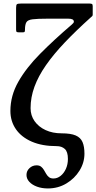

<svg xmlns="http://www.w3.org/2000/svg" viewBox="-20 -800 542 1080"><path d="M248.5 -695H363.5Q379.5 -695 387.5 -691Q395.5 -687 395.5 -677.5Q395.5 -674.5 392.5 -670.5Q389.5 -666.5 383.5 -661.5Q283.5 -576 205.5 -497.2Q127.5 -418.5 83 -340Q38.5 -261.5 38.5 -176Q38.5 -118 69.5 -73.2Q100.5 -28.5 158.8 -3.2Q217 22 299 22Q327 22 344.5 37.8Q362 53.5 362 94Q362 124.5 350.8 149.5Q339.5 174.5 321 189.2Q302.5 204 280.5 204Q265 204 255.5 196.5Q246 189 239.8 178Q233.5 167 227 156Q220.5 145 211 137.5Q201.5 130 186 130Q162.5 130 145.8 145.8Q129 161.5 129 184Q129 205.5 145 222.8Q161 240 188.2 250Q215.5 260 249.5 260Q306.5 260 353 232.2Q399.5 204.5 427.2 159.8Q455 115 455 64.5Q455 24.5 444.2 -0.8Q433.5 -26 405.8 -38Q378 -50 326.5 -50Q276 -50 236.5 -68.2Q197 -86.5 174.5 -118.5Q152 -150.5 152 -191.5Q152 -252.5 173.8 -312Q195.5 -371.5 238.5 -433.2Q281.5 -495 344.8 -561.5Q408 -628 491 -702.5Q495 -706 498.2 -708.8Q501.5 -711.5 501.5 -718V-764.5Q501.5 -774.5 497.8 -777.2Q494 -780 484.5 -780H97.5Q80 -780 75.2 -776.2Q70.5 -772.5 70.5 -755V-633.5Q70.5 -623 74 -620.5Q77.5 -618 88.5 -618H108Q117 -618 118.8 -621.8Q120.5 -625.5 120.5 -633Q120.5 -634 120.5 -634.5Q120.5 -635 120.5 -635.5Q121 -663 128.8 -675.5Q136.5 -688 163.5 -691.5Q190.5 -695 248.5 -695Z"/></svg>

Font: Besley
Style: Regular
Weight: 400
Designer: Owen Earl
Foundry: indestructible type*
Version: Version 4.000